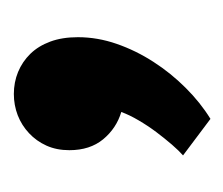

<svg xmlns="http://www.w3.org/2000/svg" viewBox="-44 -150 334 287"><g transform="rotate(-90 123.5 -6.0)"><path d="M35.2 100.1Q42 94.2 51.3 83.5Q60.5 72.8 70.1 60.1Q79.6 47.4 87.6 33.7Q95.7 20 100.1 7.8Q75.7 0.5 59.3 -19.3Q43 -39.1 43 -69.8Q43 -88.9 49.8 -104Q56.6 -119.1 68.4 -130.1Q80.1 -141.1 95.2 -147Q110.4 -152.8 127 -152.8Q144.5 -152.8 159.9 -146.5Q175.3 -140.1 187 -128.2Q198.7 -116.2 205.3 -98.4Q211.9 -80.6 211.9 -57.1Q211.9 -27.8 201.9 1Q191.9 29.8 175 55.9Q158.2 82 136.2 104Q114.3 126 89.8 141.1Z"/></g></svg>

Font: Overpass
Style: Bold
Weight: 700
Designer: Delve Withrington
Foundry: Delve Fonts
Version: Version 1.001